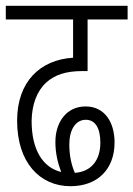

<svg xmlns="http://www.w3.org/2000/svg" viewBox="-20 -642 460 662"><path d="M223 0C317 0 375 -59 375 -151C375 -219 342 -275 275 -275C208 -275 171 -219 171 -153C171 -113 179 -81 191 -49C128 -64 89 -125 89 -225C90 -282 107 -328 140 -358C168 -383 205 -397 265 -397H282V-575H420V-622H0V-575H232V-443C118 -436 39 -360 39 -226C39 -82 117 0 223 0ZM219 -144C219 -194 240 -229 276 -229C308 -229 326 -201 326 -150C326 -90 295 -50 238 -46C226 -74 219 -106 219 -144Z"/></svg>

Font: Noto Sans Devanagari UI ExtraCondensed Light
Style: Regular
Weight: 300
Width: 2
Designer: Jelle Bosma - Monotype Design Team
Foundry: Monotype Imaging Inc.
Version: Version 2.004